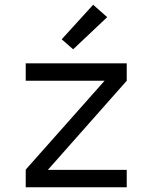

<svg xmlns="http://www.w3.org/2000/svg" viewBox="-20 -786 640 806"><path d="M88 0V-74L419 -447H88V-520H512V-447L181 -73H512V0ZM287 -579 239 -621 371 -766 430 -714Z"/></svg>

Font: Iosevka Extended
Style: Regular
Weight: 400
Width: 7
Monospace: yes
Designer: Belleve Invis
Foundry: Belleve Invis
Version: Version 32.5.0; ttfautohint (v1.8.4)